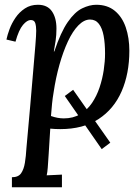

<svg xmlns="http://www.w3.org/2000/svg" viewBox="-20 -531 564 806"><path d="M407 95 252 -128 287 -154 443 68ZM30 255V213Q57 213 68.5 196.5Q80 180 84.5 152.5Q89 125 91 90Q100 -6 107 -88.5Q114 -171 119.5 -234.5Q125 -298 128.5 -341Q132 -384 132 -402Q132 -421 128 -434Q124 -447 109 -447Q94 -447 76.5 -426.5Q59 -406 45 -356L7 -365Q11 -384 20 -408.5Q29 -433 45 -456.5Q61 -480 84.5 -495.5Q108 -511 139 -511Q179 -511 198 -483.5Q217 -456 217 -411Q217 -384 213.5 -360Q210 -336 206 -315H208Q235 -396 264.5 -438.5Q294 -481 325 -496Q356 -511 384 -511Q431 -511 462 -485.5Q493 -460 508 -416Q523 -372 523 -318Q523 -222 490.5 -147.5Q458 -73 393.5 -31Q329 11 233 11Q222 11 211.5 10.5Q201 10 191 9Q187 75 184.5 113.5Q182 152 180.5 172.5Q179 193 176 205Q192 204 209 203.5Q226 203 240 202V255ZM248 -34Q287 -34 316.5 -51.5Q346 -69 366 -98.5Q386 -128 398 -164Q410 -200 415.5 -237Q421 -274 421 -306Q421 -349 415 -381Q409 -413 395 -431Q381 -449 358 -449Q333 -449 309 -424.5Q285 -400 265 -357Q245 -314 229.5 -259Q214 -204 205 -143Q201 -120 198.5 -95.5Q196 -71 194 -44Q208 -39 221.5 -36.5Q235 -34 248 -34Z"/></svg>

Font: Lora Medium
Style: Italic
Weight: 500
Italic angle: -3°
Designer: Olga Karpushina, Alexei Vanyashin (Cyrillic)
Foundry: Cyreal
Version: Version 3.004